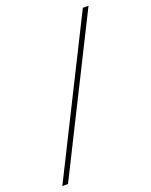

<svg xmlns="http://www.w3.org/2000/svg" viewBox="-156 -783 800 1017"><g transform="rotate(-20 243.5 -275.0)"><path d="M440 -700 15 150H47L472 -700Z"/></g></svg>

Font: Jost ExtraLight
Style: Regular
Weight: 250
Version: Version 3.710